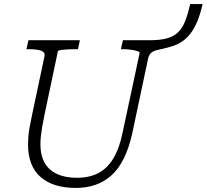

<svg xmlns="http://www.w3.org/2000/svg" viewBox="-20 -908 1017 945"><path d="M354 17Q299 17 255.5 4Q212 -9 181 -35.5Q150 -62 134 -102.5Q118 -143 118 -196Q118 -214 119.5 -234.5Q121 -255 126 -283.5Q131 -312 140 -353L199 -631Q202 -645 192.5 -652.5Q183 -660 164.5 -663Q146 -666 121 -666H110L120 -710H373L364 -666H355Q336 -666 315.5 -665Q295 -664 280.5 -662Q266 -660 265 -656L200 -348Q192 -310 187.5 -283Q183 -256 181 -236.5Q179 -217 179 -198Q179 -156 191 -125Q203 -94 226.5 -73.5Q250 -53 283.5 -43Q317 -33 359 -33Q420 -33 464 -56Q508 -79 538 -128.5Q568 -178 584 -258L667 -646Q669 -652 656 -656.5Q643 -661 623 -663.5Q603 -666 584 -666H575L585 -710H717Q769 -710 802.5 -719.5Q836 -729 857 -749.5Q878 -770 891.5 -804.5Q905 -839 916 -888H977Q966 -838 951 -802.5Q936 -767 917.5 -743Q899 -719 877.5 -704.5Q856 -690 832 -682Q808 -674 782 -668Q761 -664 746 -659.5Q731 -655 722 -646Q713 -637 709 -620L631 -252Q615 -180 589.5 -128.5Q564 -77 528.5 -45Q493 -13 449 2Q405 17 354 17Z"/></svg>

Font: Roboto Serif ExtraLight
Style: Italic
Weight: 250
Italic angle: -10°
Designer: Greg Gazdowicz
Foundry: Commercial Type
Version: Version 1.008